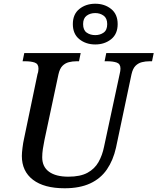

<svg xmlns="http://www.w3.org/2000/svg" viewBox="-20 -998 843 1028"><path d="M326 10Q216 10 156.5 -35.5Q97 -81 97 -163Q97 -179 100.5 -207Q104 -235 108 -252L181 -602Q184 -609 185 -618Q186 -627 186 -631Q186 -656 166 -663Q146 -670 114 -670H101L110 -714H412L403 -670H390Q368 -670 348.5 -665Q329 -660 314.5 -645.5Q300 -631 293 -600L218 -248Q213 -224 209.5 -200.5Q206 -177 206 -156Q206 -105 242.5 -78.5Q279 -52 346 -52Q410 -52 448.5 -73Q487 -94 507.5 -130.5Q528 -167 537 -212L621 -603Q623 -609 624 -618Q625 -627 625 -631Q625 -656 605 -663Q585 -670 553 -670H540L549 -714H803L794 -670H781Q759 -670 739.5 -665Q720 -660 705.5 -645.5Q691 -631 684 -600L601 -207Q586 -140 552.5 -91Q519 -42 463 -16Q407 10 326 10ZM490 -760Q440 -760 405 -788Q370 -816 370 -869Q370 -922 405 -950Q440 -978 490 -978Q540 -978 575 -950Q610 -922 610 -869Q610 -816 575 -788Q540 -760 490 -760ZM490 -810Q516 -810 535 -823.5Q554 -837 554 -869Q554 -900 535 -914Q516 -928 490 -928Q463 -928 444 -914Q425 -900 425 -869Q425 -837 444 -823.5Q463 -810 490 -810Z"/></svg>

Font: ET Text
Style: Italic
Weight: 470
Italic angle: -12°
Designer: Monotype Design Team
Foundry: Monotype Imaging Inc.
Version: Version 2.009